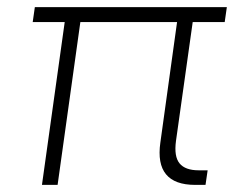

<svg xmlns="http://www.w3.org/2000/svg" viewBox="-20 -520 660 540"><path d="M529 0Q414 0 431 -119L478 -458H206L142 0H98L162 -458H72L78 -500H618L612 -458H522L475 -124Q469 -80 485 -60.5Q501 -41 539 -41H564L558 0H529Z"/></svg>

Font: Retni Sans Light
Style: Italic
Weight: 300
Italic angle: -8°
Designer: Vitaly Kuzmin
Foundry: ParaType Ltd.
Version: Version 1.00;June 10, 2019;FontCreator 11.5.0.2425 64-bit; t